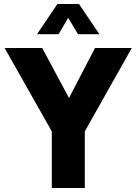

<svg xmlns="http://www.w3.org/2000/svg" viewBox="-20 -940 682 960"><path d="M239 -283 3 -700H191L325 -450L455 -700H639L404 -283V0H239ZM267 -920H375L477 -769H370L321 -851L273 -769H165Z"/></svg>

Font: Moderustic
Style: Bold
Weight: 700
Designer: Tural Alisoy
Foundry: TAFT Foundry
Version: Version 2.120